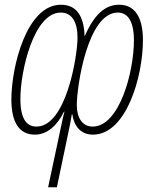

<svg xmlns="http://www.w3.org/2000/svg" viewBox="-20 -558 651 810"><path d="M483 -538C427 -538 379 -502 337 -404C334 -500 296 -538 237 -538C92 -538 28 -276 28 -138C28 -39 63 10 127 10C182 10 223 -32 250 -87H252C248 -72 243 -53 239 -31L183 232H220L270 -7C275 -30 280 -55 283 -76H285C292 -26 321 10 372 10C513 10 583 -235 583 -389C583 -486 548 -538 483 -538ZM477 -505C518 -505 545 -470 545 -388C545 -253 483 -24 371 -24C328 -24 304 -60 304 -115C304 -192 349 -505 477 -505ZM236 -505C283 -505 307 -466 307 -399C307 -321 259 -24 134 -24C93 -24 66 -55 66 -141C66 -260 123 -505 236 -505Z"/></svg>

Font: Noto Sans ExtraCondensed ExtraLight
Style: Italic
Weight: 200
Width: 2
Italic angle: -12°
Designer: Monotype Design Team
Foundry: Monotype Imaging Inc.
Version: Version 2.013